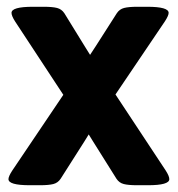

<svg xmlns="http://www.w3.org/2000/svg" viewBox="-20 -545 525 567"><path d="M5 -16Q5 -24 16 -41L167 -265L25 -481Q14 -498 14 -507Q14 -525 77 -525H109Q135 -525 148.5 -521.5Q162 -518 170 -506L231 -407L246 -383L263 -409L325 -506Q333 -518 346.5 -521.5Q360 -525 386 -525H415Q478 -525 478 -507Q478 -499 467 -482L321 -266L469 -42Q480 -25 480 -16Q480 2 417 2H385Q359 2 345.5 -1.5Q332 -5 324 -17L255 -127L242 -148L229 -127L159 -17Q151 -5 137.5 -1.5Q124 2 98 2H68Q5 2 5 -16Z"/></svg>

Font: Asap-Bold
Style: Bold
Weight: 700
Designer: Pablo Cosgaya
Foundry: Omnibus-Type
Version: Version 2.000; ttfautohint (v1.8)